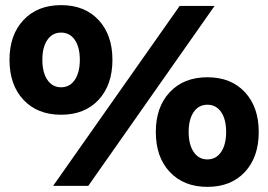

<svg xmlns="http://www.w3.org/2000/svg" viewBox="-20 -724 1045 748"><path d="M418 -491Q418 -393 364 -335Q310 -277 218 -277Q126 -277 71.5 -335Q17 -393 17 -491Q17 -588 71.5 -646Q126 -704 218 -704Q310 -704 364 -646Q418 -588 418 -491ZM145 -491Q145 -442 164.5 -413Q184 -384 218 -384Q252 -384 271.5 -413Q291 -442 291 -491Q291 -540 271.5 -568.5Q252 -597 218 -597Q184 -597 164.5 -568.5Q145 -540 145 -491ZM680 -701H816L324 0H187ZM988 -210Q988 -112 934 -54Q880 4 788 4Q696 4 641.5 -54Q587 -112 587 -210Q587 -307 641.5 -365Q696 -423 788 -423Q880 -423 934 -365Q988 -307 988 -210ZM715 -210Q715 -161 734.5 -132Q754 -103 788 -103Q822 -103 841.5 -132Q861 -161 861 -210Q861 -259 841.5 -287.5Q822 -316 788 -316Q754 -316 734.5 -287.5Q715 -259 715 -210Z"/></svg>

Font: Gontserrat ExtraBold
Style: Regular
Weight: 800
Designer: Julieta Ulanovsky
Foundry: Julieta Ulanovsky
Version: Version 6.001